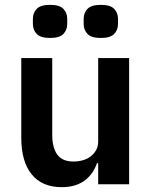

<svg xmlns="http://www.w3.org/2000/svg" viewBox="-20 -762 628 794"><path d="M187 -605Q148 -605 132 -621.5Q116 -638 116 -663V-684Q116 -709 132 -725.5Q148 -742 187 -742Q226 -742 242 -725.5Q258 -709 258 -684V-663Q258 -638 242 -621.5Q226 -605 187 -605ZM397 -605Q358 -605 342 -621.5Q326 -638 326 -663V-684Q326 -709 342 -725.5Q358 -742 397 -742Q436 -742 452 -725.5Q468 -709 468 -684V-663Q468 -638 452 -621.5Q436 -605 397 -605ZM386 -87H381Q374 -67 362.5 -49.5Q351 -32 333.5 -18Q316 -4 291.5 4Q267 12 235 12Q154 12 111 -41Q68 -94 68 -192V-522H196V-205Q196 -151 217 -122.5Q238 -94 284 -94Q303 -94 321.5 -99Q340 -104 354 -114.5Q368 -125 377 -140.5Q386 -156 386 -177V-522H514V0H386Z"/></svg>

Font: IBM Plex Sans Thai SmBld
Style: Regular
Weight: 600
Designer: Mike Abbink, Paul van der Laan, Pieter van Rosmalen, Ben Mitchell, Mark Frömberg
Foundry: Bold Monday
Version: Version 1.2